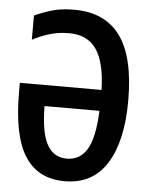

<svg xmlns="http://www.w3.org/2000/svg" viewBox="-53 -768 635 822"><g transform="rotate(5 265.0 -357.5)"><path d="M255 10Q141 10 84.5 -77.5Q28 -165 28 -353V-393H379Q376 -511 337.5 -567Q299 -623 220 -623Q173 -623 133.5 -610.5Q94 -598 63 -581V-685Q94 -700 135.5 -712.5Q177 -725 233 -725Q365 -725 431 -635Q497 -545 497 -357Q497 -184 436.5 -87Q376 10 255 10ZM256 -87Q313 -87 343 -137Q373 -187 378 -303H142Q143 -188 171.5 -137.5Q200 -87 256 -87Z"/></g></svg>

Font: Noto Sans Mono Condensed SemiBold
Style: Regular
Weight: 600
Width: 3
Designer: Monotype Design Team
Foundry: Monotype Imaging Inc.
Version: Version 2.014